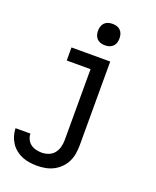

<svg xmlns="http://www.w3.org/2000/svg" viewBox="-172 -838 944 1160"><g transform="rotate(20 300.0 -258.0)"><path d="M210 223Q185 223 161 219.5Q137 216 114.5 207Q92 198 72.5 182.5Q53 167 39.5 146.5Q26 126 19 102.5Q12 79 11 54H107Q107 73 115.5 90.5Q124 108 139 119Q154 130 172.5 134.5Q191 139 210 139Q232 139 254 130.5Q276 122 290 104Q304 86 309.5 63.5Q315 41 315 19V-436H162V-520H411V19Q411 46 406.5 73Q402 100 390 124.5Q378 149 358.5 168.5Q339 188 315 200.5Q291 213 264 218Q237 223 210 223ZM347 -601Q333 -601 319.5 -605Q306 -609 296 -619Q286 -629 282 -642.5Q278 -656 278 -670Q278 -684 282 -697.5Q286 -711 296 -721Q306 -731 319.5 -735Q333 -739 347 -739Q361 -739 374.5 -735Q388 -731 398 -721Q408 -711 412 -697.5Q416 -684 416 -670Q416 -656 412 -642.5Q408 -629 398 -619Q388 -609 374.5 -605Q361 -601 347 -601Z"/></g></svg>

Font: Iosevka Custom Medium Extended
Style: Regular
Weight: 500
Width: 7
Monospace: yes
Designer: Belleve Invis
Foundry: Belleve Invis
Version: Version 11.2.4; ttfautohint (v1.8.4)